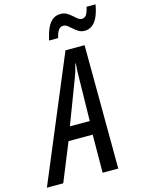

<svg xmlns="http://www.w3.org/2000/svg" viewBox="-199 -999 799 1076"><g transform="rotate(-15 200.5 -461.0)"><path d="M-64.5 0 235.4 -716.8H346.2L349.6 0H258.8L260.3 -220.7H120.1L30.3 0ZM148.9 -298.8H264.2L268.6 -544.9Q268.6 -568.8 269.5 -590.3Q270.5 -611.8 272.5 -630.9H269.5Q265.1 -612.8 258.8 -591.8Q252.4 -570.8 242.7 -545.4ZM160.6 -793.5Q169.4 -833 181.9 -861.6Q194.3 -890.1 213.6 -905.5Q232.9 -920.9 260.3 -920.9Q281.2 -920.9 296.4 -912.1Q311.5 -903.3 323.7 -892.1Q335.9 -880.9 347.2 -872.1Q358.4 -863.3 370.6 -863.3Q386.2 -863.3 395.8 -876Q405.3 -888.7 412.6 -921.9H464.8Q456.5 -875 442.4 -846.9Q428.2 -818.8 409.7 -806.6Q391.1 -794.4 369.1 -794.4Q349.1 -794.4 334.2 -803.2Q319.3 -812 306.9 -823.7Q294.4 -835.4 282.7 -844.2Q271 -853 258.3 -853Q241.2 -853 230.5 -838.1Q219.7 -823.2 213.4 -793.5Z"/></g></svg>

Font: Open Sans Condensed Medium
Style: Italic
Weight: 500
Width: 3
Italic angle: -12°
Designer: Monotype Design Team
Foundry: Monotype Imaging Inc.
Version: Version 3.000